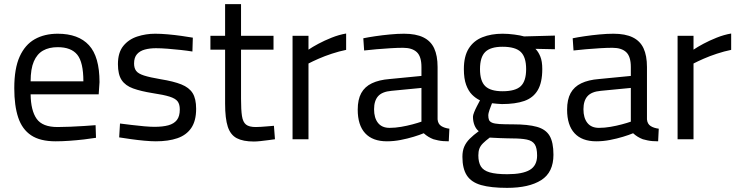

<svg xmlns="http://www.w3.org/2000/svg" viewBox="-20 -673 3570 928"><path d="M249 10Q174 10 130.5 -19Q87 -48 68 -105Q49 -162 49 -247Q49 -342 75 -399.5Q101 -457 148 -483.5Q195 -510 259 -510Q359 -510 410 -454.5Q461 -399 461 -276L457 -217H128Q129 -139 157 -99Q185 -59 258 -59Q286 -59 319.5 -60.5Q353 -62 386 -64Q419 -66 442 -68L444 -7Q420 -3 385.5 1Q351 5 315 7.5Q279 10 249 10ZM128 -280H383Q383 -372 353.5 -408.5Q324 -445 259 -445Q217 -445 188 -428.5Q159 -412 143.5 -376Q128 -340 128 -280Z M733 10Q710 10 677.5 7Q645 4 613 -0.5Q581 -5 556 -9L560 -76Q585 -73 616.5 -69Q648 -65 678 -62.5Q708 -60 726 -60Q767 -60 794 -67.5Q821 -75 835 -93Q849 -111 849 -144Q849 -169 838.5 -183Q828 -197 799.5 -206Q771 -215 717 -223Q661 -232 623.5 -245.5Q586 -259 568 -286Q550 -313 550 -363Q550 -419 576 -451Q602 -483 643.5 -496.5Q685 -510 730 -510Q758 -510 791.5 -507Q825 -504 857 -499.5Q889 -495 912 -491L910 -424Q886 -428 854 -431.5Q822 -435 790 -437.5Q758 -440 734 -440Q704 -440 680 -433.5Q656 -427 642 -411Q628 -395 628 -366Q628 -344 638 -330.5Q648 -317 676 -308Q704 -299 757 -290Q819 -280 856.5 -265Q894 -250 911 -223Q928 -196 928 -147Q928 -89 904.5 -54.5Q881 -20 837.5 -5Q794 10 733 10Z M1207 11Q1155 11 1124.5 -5Q1094 -21 1081 -60.5Q1068 -100 1068 -172V-433H997V-500H1068V-653H1145V-500H1302V-433H1145V-195Q1145 -142 1149.5 -112.5Q1154 -83 1169 -71Q1184 -59 1216 -59Q1226 -59 1242 -60Q1258 -61 1274.5 -62.5Q1291 -64 1304 -65L1309 0Q1295 2 1276 4.5Q1257 7 1238.5 9Q1220 11 1207 11Z M1394 0V-500H1471V-433Q1490 -446 1519 -461.5Q1548 -477 1583 -491Q1618 -505 1653 -511V-432Q1619 -425 1584 -413.5Q1549 -402 1519.5 -389Q1490 -376 1471 -366V0Z M1850 10Q1781 10 1745 -29Q1709 -68 1709 -143Q1709 -192 1726 -223Q1743 -254 1777.5 -270.5Q1812 -287 1863 -291L2017 -306V-349Q2017 -400 1994.5 -421Q1972 -442 1928 -442Q1903 -442 1868.5 -440Q1834 -438 1800 -435Q1766 -432 1740 -429L1736 -488Q1760 -493 1794 -498Q1828 -503 1865 -506.5Q1902 -510 1933 -510Q1990 -510 2026 -492.5Q2062 -475 2078.5 -439.5Q2095 -404 2095 -349V-96Q2097 -74 2112.5 -64Q2128 -54 2152 -51L2149 10Q2135 10 2122 9Q2109 8 2097.5 5.5Q2086 3 2075 0Q2062 -5 2050.5 -12Q2039 -19 2028 -29Q2009 -21 1979.5 -12Q1950 -3 1916.5 3.5Q1883 10 1850 10ZM1863 -55Q1890 -55 1919 -60Q1948 -65 1974 -72Q2000 -79 2017 -85V-248L1872 -234Q1827 -230 1807.5 -208Q1788 -186 1788 -145Q1788 -103 1807 -79Q1826 -55 1863 -55Z M2431 235Q2353 235 2305.5 221.5Q2258 208 2236.5 175Q2215 142 2215 85Q2215 56 2224 35.5Q2233 15 2250.5 -2.5Q2268 -20 2294 -39Q2281 -49 2273.5 -67.5Q2266 -86 2266 -109Q2266 -116 2271.5 -130Q2277 -144 2285 -159.5Q2293 -175 2300 -188Q2279 -198 2261.5 -215.5Q2244 -233 2233 -263Q2222 -293 2222 -339Q2222 -401 2245.5 -438.5Q2269 -476 2311.5 -493Q2354 -510 2409 -510Q2436 -510 2466 -506Q2496 -502 2513 -497L2662 -501V-435L2568 -437Q2582 -423 2591.5 -400Q2601 -377 2601 -339Q2601 -274 2579 -237Q2557 -200 2514 -185Q2471 -170 2406 -170Q2399 -170 2382.5 -171.5Q2366 -173 2358 -174Q2352 -160 2346 -142Q2340 -124 2340 -117Q2340 -102 2343.5 -93.5Q2347 -85 2358.5 -80Q2370 -75 2394 -73.5Q2418 -72 2460 -72Q2532 -72 2575 -60Q2618 -48 2636.5 -16.5Q2655 15 2655 75Q2655 160 2596 197.5Q2537 235 2431 235ZM2432 169Q2506 169 2541 148Q2576 127 2576 79Q2576 42 2564.5 24.5Q2553 7 2526 1.5Q2499 -4 2454 -4Q2445 -4 2429 -4.5Q2413 -5 2396 -5.5Q2379 -6 2365.5 -7Q2352 -8 2347 -8Q2327 7 2314.5 19.5Q2302 32 2297 45.5Q2292 59 2292 78Q2292 111 2304 131Q2316 151 2346.5 160Q2377 169 2432 169ZM2409 -232Q2471 -232 2497 -256.5Q2523 -281 2523 -339Q2523 -397 2497 -422Q2471 -447 2409 -447Q2351 -447 2325.5 -422Q2300 -397 2300 -339Q2300 -281 2325.5 -256.5Q2351 -232 2409 -232Z M2862 10Q2793 10 2757 -29Q2721 -68 2721 -143Q2721 -192 2738 -223Q2755 -254 2789.5 -270.5Q2824 -287 2875 -291L3029 -306V-349Q3029 -400 3006.5 -421Q2984 -442 2940 -442Q2915 -442 2880.5 -440Q2846 -438 2812 -435Q2778 -432 2752 -429L2748 -488Q2772 -493 2806 -498Q2840 -503 2877 -506.5Q2914 -510 2945 -510Q3002 -510 3038 -492.5Q3074 -475 3090.5 -439.5Q3107 -404 3107 -349V-96Q3109 -74 3124.5 -64Q3140 -54 3164 -51L3161 10Q3147 10 3134 9Q3121 8 3109.5 5.5Q3098 3 3087 0Q3074 -5 3062.5 -12Q3051 -19 3040 -29Q3021 -21 2991.5 -12Q2962 -3 2928.5 3.5Q2895 10 2862 10ZM2875 -55Q2902 -55 2931 -60Q2960 -65 2986 -72Q3012 -79 3029 -85V-248L2884 -234Q2839 -230 2819.5 -208Q2800 -186 2800 -145Q2800 -103 2819 -79Q2838 -55 2875 -55Z M3255 0V-500H3332V-433Q3351 -446 3380 -461.5Q3409 -477 3444 -491Q3479 -505 3514 -511V-432Q3480 -425 3445 -413.5Q3410 -402 3380.5 -389Q3351 -376 3332 -366V0Z"/></svg>

Font: Cairo
Style: Regular
Weight: 400
Designer: Mohamed Gaber, Accademia di Belle Arti di Urbino
Foundry: Kief Type Foundry, Accademia di Belle Arti di Urbino
Version: Version 3.120